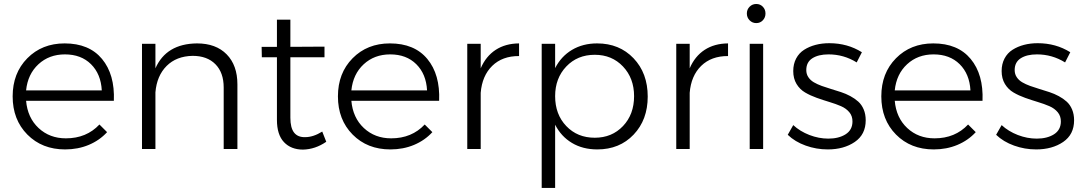

<svg xmlns="http://www.w3.org/2000/svg" viewBox="-20 -742 5403 956"><path d="M301.8 -525.9Q423.8 -525.9 488 -448.5Q552.2 -371.1 546.9 -240.2H109.9Q117.2 -155.8 172.1 -104.5Q227.1 -53.2 308.1 -53.2Q410.6 -53.2 475.1 -122.1L513.2 -84Q475.6 -43 421.9 -20.5Q368.2 2 304.2 2Q189.5 2 116.2 -72Q43 -146 43 -262.2Q43 -377.9 116 -451.9Q189 -525.9 301.8 -525.9ZM109.9 -292H486.8Q482.4 -373.5 433.1 -422.4Q383.8 -471.2 303.2 -471.2Q224.6 -471.2 171.4 -422.1Q118.2 -373 109.9 -292Z M960.9 -525.9Q1055.2 -525.9 1108.6 -471.4Q1162.1 -417 1162.1 -321.8V0H1093.8V-306.2Q1093.8 -380.4 1052.7 -422.1Q1011.7 -463.9 939 -463.9Q858.4 -462.4 809.6 -413.6Q760.7 -364.7 753.9 -282.2V0H687V-523.9H753.9V-401.9Q808.1 -524.4 960.9 -525.9Z M1584.5 -86.9 1604.5 -36.1Q1549.8 1.5 1488.8 2.9Q1429.2 2.9 1394 -34.2Q1358.9 -71.3 1358.9 -145V-457H1283.7L1282.7 -508.8H1358.9V-644H1425.8V-508.8L1595.7 -509.8V-457H1425.8V-155.8Q1425.8 -105.5 1444.3 -81.8Q1462.9 -58.1 1499.5 -59.1Q1540 -59.1 1584.5 -86.9Z M1921.4 -525.9Q2043.5 -525.9 2107.7 -448.5Q2171.9 -371.1 2166.5 -240.2H1729.5Q1736.8 -155.8 1791.7 -104.5Q1846.7 -53.2 1927.7 -53.2Q2030.3 -53.2 2094.7 -122.1L2132.8 -84Q2095.2 -43 2041.5 -20.5Q1987.8 2 1923.8 2Q1809.1 2 1735.8 -72Q1662.6 -146 1662.6 -262.2Q1662.6 -377.9 1735.6 -451.9Q1808.6 -525.9 1921.4 -525.9ZM1729.5 -292H2106.4Q2102.1 -373.5 2052.7 -422.4Q2003.4 -471.2 1922.9 -471.2Q1844.2 -471.2 1791 -422.1Q1737.8 -373 1729.5 -292Z M2373.5 -401.9Q2399.4 -461.9 2448 -493.7Q2496.6 -525.4 2564.5 -525.9V-462.9Q2481.4 -463.4 2430.9 -414.1Q2380.4 -364.7 2373.5 -279.8V0H2306.6V-523.9H2373.5Z M2953.1 -525.9Q3064 -525.9 3134.5 -451.9Q3205.1 -377.9 3205.1 -261.2Q3205.1 -145.5 3135 -71.8Q3064.9 2 2954.1 2Q2881.8 2 2827.9 -30.3Q2773.9 -62.5 2744.1 -121.1V193.8H2677.2V-523.9H2744.1V-402.8Q2773.9 -461.4 2828.1 -493.7Q2882.3 -525.9 2953.1 -525.9ZM2941.4 -56.2Q3026.9 -56.2 3082 -114.3Q3137.2 -172.4 3137.2 -263.2Q3137.2 -352.5 3082 -410.9Q3026.9 -469.2 2941.4 -469.2Q2855 -469.2 2799.6 -410.9Q2744.1 -352.5 2744.1 -263.2Q2744.1 -172.4 2799.6 -114.3Q2855 -56.2 2941.4 -56.2Z M3414.1 -401.9Q3439.9 -461.9 3488.5 -493.7Q3537.1 -525.4 3605 -525.9V-462.9Q3522 -463.4 3471.4 -414.1Q3420.9 -364.7 3414.1 -279.8V0H3347.2V-523.9H3414.1Z M3712.4 -708.5Q3726.1 -722.2 3745.6 -722.2Q3765.1 -722.2 3778.3 -708.5Q3791.5 -694.8 3791.5 -674.8Q3791.5 -654.8 3778.3 -640.9Q3765.1 -627 3745.6 -627Q3726.1 -627 3712.4 -640.9Q3698.7 -654.8 3698.7 -674.8Q3698.7 -694.8 3712.4 -708.5ZM3712.9 -523.9H3779.8V0H3712.9Z M4245.6 -431.2Q4181.2 -471.2 4105.5 -471.2Q4055.2 -471.2 4024.9 -451.9Q3994.6 -432.6 3994.6 -393.1Q3994.6 -373 4004.9 -357.7Q4015.1 -342.3 4032.2 -332.3Q4049.3 -322.3 4071.5 -314.2Q4093.8 -306.2 4118.4 -298.8Q4143.1 -291.5 4167.5 -283.4Q4191.9 -275.4 4214.1 -263.4Q4236.3 -251.5 4253.4 -236.1Q4270.5 -220.7 4280.5 -197Q4290.5 -173.3 4290.5 -143.1Q4290.5 -72.3 4236.1 -35.2Q4181.6 2 4101.6 2Q4044.4 2 3991.5 -17.1Q3938.5 -36.1 3902.3 -70.8L3929.7 -119.1Q3963.4 -87.9 4010.3 -69.8Q4057.1 -51.8 4104.5 -51.8Q4156.2 -51.8 4190.2 -73.2Q4224.1 -94.7 4224.6 -136.2Q4225.1 -163.6 4209.2 -182.9Q4193.4 -202.1 4167.5 -213.4Q4141.6 -224.6 4109.9 -234.1Q4078.1 -243.7 4046.6 -254.9Q4015.1 -266.1 3988.8 -281.5Q3962.4 -296.9 3946 -324Q3929.7 -351.1 3929.7 -388.2Q3929.7 -423.3 3944.1 -450.7Q3958.5 -478 3983.9 -494.1Q4009.3 -510.3 4041 -518.6Q4072.8 -526.9 4109.4 -526.9Q4199.7 -526.9 4271.5 -481.9Z M4627 -525.9Q4749 -525.9 4813.2 -448.5Q4877.4 -371.1 4872.1 -240.2H4435.1Q4442.4 -155.8 4497.3 -104.5Q4552.2 -53.2 4633.3 -53.2Q4735.8 -53.2 4800.3 -122.1L4838.4 -84Q4800.8 -43 4747.1 -20.5Q4693.4 2 4629.4 2Q4514.6 2 4441.4 -72Q4368.2 -146 4368.2 -262.2Q4368.2 -377.9 4441.2 -451.9Q4514.2 -525.9 4627 -525.9ZM4435.1 -292H4812Q4807.6 -373.5 4758.3 -422.4Q4709 -471.2 4628.4 -471.2Q4549.8 -471.2 4496.6 -422.1Q4443.4 -373 4435.1 -292Z M5283.2 -431.2Q5218.8 -471.2 5143.1 -471.2Q5092.8 -471.2 5062.5 -451.9Q5032.2 -432.6 5032.2 -393.1Q5032.2 -373 5042.5 -357.7Q5052.7 -342.3 5069.8 -332.3Q5086.9 -322.3 5109.1 -314.2Q5131.3 -306.2 5156 -298.8Q5180.7 -291.5 5205.1 -283.4Q5229.5 -275.4 5251.7 -263.4Q5273.9 -251.5 5291 -236.1Q5308.1 -220.7 5318.1 -197Q5328.1 -173.3 5328.1 -143.1Q5328.1 -72.3 5273.7 -35.2Q5219.2 2 5139.2 2Q5082 2 5029.1 -17.1Q4976.1 -36.1 4939.9 -70.8L4967.3 -119.1Q5001 -87.9 5047.9 -69.8Q5094.7 -51.8 5142.1 -51.8Q5193.8 -51.8 5227.8 -73.2Q5261.7 -94.7 5262.2 -136.2Q5262.7 -163.6 5246.8 -182.9Q5231 -202.1 5205.1 -213.4Q5179.2 -224.6 5147.5 -234.1Q5115.7 -243.7 5084.2 -254.9Q5052.7 -266.1 5026.4 -281.5Q5000 -296.9 4983.6 -324Q4967.3 -351.1 4967.3 -388.2Q4967.3 -423.3 4981.7 -450.7Q4996.1 -478 5021.5 -494.1Q5046.9 -510.3 5078.6 -518.6Q5110.4 -526.9 5147 -526.9Q5237.3 -526.9 5309.1 -481.9Z"/></svg>

Font: Montserrat arm Light
Style: Regular
Weight: 300
Designer: Julieta Ulanovsky
Foundry: Julieta Ulanovsky
Version: Version 6.000;PS 006.000;hotconv 1.0.88;makeotf.lib2.5.64775